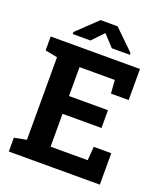

<svg xmlns="http://www.w3.org/2000/svg" viewBox="-160 -1007 959 1115"><g transform="rotate(20 319.5 -449.5)"><path d="M27.3 0V-85.4L103 -100.1V-610.4L27.3 -625V-710.9H579.1V-519H469.7L463.4 -601.1H245.6V-422.4H486.3V-312.5H245.6V-109.4H475.1L481.4 -194.3H589.8V0ZM142.6 -768.1V-780.8L267.1 -899.4H372.1L495.6 -779.3V-768.1H384.3L319.3 -838.4L252.4 -768.1Z"/></g></svg>

Font: Robotiche
Style: Bold
Weight: 700
Designer: Google
Version: Version 2.001